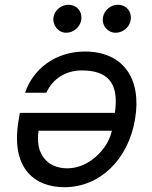

<svg xmlns="http://www.w3.org/2000/svg" viewBox="-20 -771 631 798"><path d="M332.7 -556.8C209.5 -556.8 116.5 -483 84.5 -385.7H172.9C198.5 -443.9 254.3 -478.3 319.2 -478.3C421.9 -478.3 476.9 -432.2 457.4 -301.8H62.5L56.5 -266C24.1 -63.9 130.7 7.1 247.5 7.1C396 7.1 514.2 -109 541.5 -277C569.6 -445 491.1 -556.8 332.7 -556.8ZM140.6 -227.6H445C429 -152 349.8 -71.4 260.3 -71.4C171.2 -71.4 125.4 -137.8 140.6 -227.6ZM202.4 -699.2C197.4 -665.5 222.7 -634.9 255 -634.9C286.9 -634.9 312.9 -659.4 317.5 -687.1C323.2 -723.4 299.7 -751.1 263.5 -751.1C235.8 -751.1 206.7 -729.4 202.4 -699.2ZM408 -699.2C402 -664.1 428.3 -634.9 460.6 -634.9C492.5 -634.9 518.5 -659.4 523.1 -687.1C528.8 -723.4 505.3 -751.1 469.1 -751.1C441.4 -751.1 413 -729.4 408 -699.2Z"/></svg>

Font: Margiela Sans Text
Style: Italic
Weight: 400
Italic angle: -9.39999°
Designer: Stefan Endress, Andreas Faust
Version: Version 1.100;FEAKit 1.0